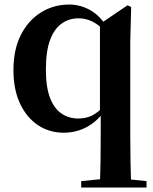

<svg xmlns="http://www.w3.org/2000/svg" viewBox="-20 -572 680 851"><path d="M339.9 259.3V230.8L446.2 220.1H525.1L629.5 230.8V259.3ZM262.4 16.2Q198.6 16.2 148.4 -17.2Q98.2 -50.5 68.9 -112.7Q39.6 -174.8 39.6 -261.6Q39.6 -351.7 72.1 -416.5Q104.7 -481.3 161.1 -516.6Q217.5 -551.9 286.6 -551.9Q334.1 -551.9 377.5 -528.4Q420.9 -504.8 452 -455.5L457.8 -452.6L441.7 -436.8Q413.2 -465.9 385.6 -478.3Q358 -490.8 328 -490.8Q286.5 -490.8 253.7 -467.9Q220.9 -445.1 202.2 -395.5Q183.4 -345.8 183.4 -263.8Q183.4 -185.1 202.1 -137.4Q220.9 -89.6 253.4 -68.2Q285.9 -46.7 327.1 -46.7Q359.7 -46.7 385.9 -59Q412.2 -71.4 440 -100.1L453.6 -84H446.4Q410.1 -32.7 363.4 -8.3Q316.7 16.2 262.4 16.2ZM422.7 259.3Q424.7 201.1 425.6 142.3Q426.4 83.4 426.4 25V-68.1L423 -80.5V-463.1V-465.8L545.6 -548.8L561.4 -540.7L557.4 -388.8V25Q557.4 83.4 558.4 142.3Q559.4 201.1 561.4 259.3Z"/></svg>

Font: Noto Serif TC
Style: Regular
Weight: 200
Designer: Ryoko NISHIZUKA 西塚涼子 (kana & ideographs); Frank Grießhammer (Latin, Greek & Cyrillic); Wenlong ZHANG 张文龙 (bopomofo); San
Foundry: Adobe
Version: Version 2.001;hotconv 1.1.0;makeotfexe 2.6.0